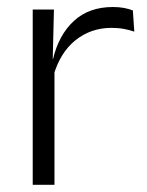

<svg xmlns="http://www.w3.org/2000/svg" viewBox="-20 -514 409 534"><path d="M128 -301.5 112.5 -348 127.5 -350Q143.5 -417 185.5 -455.8Q227.5 -494.5 294 -494.5Q311.5 -494.5 325.5 -491.8Q339.5 -489 349.5 -485L353.5 -426Q341 -430.5 325 -433.5Q309 -436.5 290 -436.5Q233 -436.5 190 -402.2Q147 -368 128 -301.5ZM131.5 0H71V-487.5H130L126.5 -341L131.5 -336Z"/></svg>

Font: Anek Malayalam Light
Style: Regular
Weight: 300
Version: Version 1.003